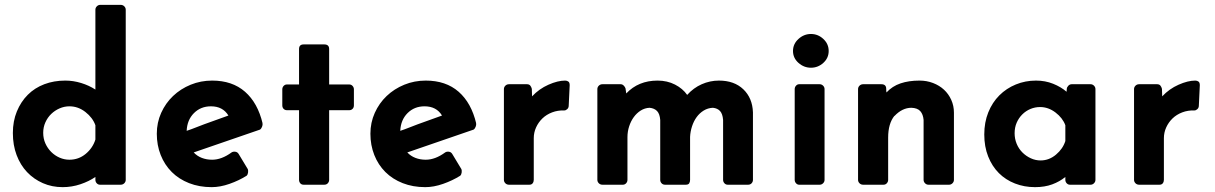

<svg xmlns="http://www.w3.org/2000/svg" viewBox="-20 -761 5005 791"><path d="M477 -741Q486 -741 492 -735Q498 -729 498 -721V-20Q498 -12 492 -6Q486 0 477 0H392Q384 0 378.5 -6Q373 -12 373 -20V-32Q347 -14 311.5 -2Q276 10 238 10Q194 10 156.5 -6.5Q119 -23 91.5 -52Q64 -81 48.5 -122Q33 -163 33 -213Q33 -262 49.5 -302Q66 -342 94.5 -370.5Q123 -399 162.5 -414Q202 -429 249 -429Q282 -429 314.5 -419Q347 -409 373 -392V-721Q373 -729 379 -735Q385 -741 393 -741ZM373 -245Q362 -276 332 -299.5Q302 -323 266 -323Q245 -323 225.5 -314.5Q206 -306 191 -291.5Q176 -277 167 -257Q158 -237 158 -214Q158 -190 167 -170Q176 -150 191 -135Q206 -120 225.5 -111.5Q245 -103 266 -103Q304 -103 333 -127Q362 -151 373 -186Z M1001 -64Q1003 -59 1002 -50.5Q1001 -42 996 -37Q964 -17 925.5 -3.5Q887 10 852 10Q801 10 759 -6.5Q717 -23 687.5 -52.5Q658 -82 642 -122.5Q626 -163 626 -210Q626 -256 644 -296Q662 -336 693 -365.5Q724 -395 765.5 -412Q807 -429 854 -429Q937 -429 989.5 -383Q1042 -337 1062 -252H1061Q1063 -247 1059.5 -238.5Q1056 -230 1051 -227L778 -133Q792 -118 811.5 -110.5Q831 -103 854 -103Q893 -103 934 -133Q940 -137 949 -136Q958 -135 963 -127ZM739 -218 749 -222V-215ZM849 -323Q807 -323 779 -295Q751 -267 749 -222L769 -229L821 -249L921 -285Q898 -323 849 -323Z M1316 -578Q1336 -578 1336 -559V-413H1419Q1427 -413 1432.5 -407Q1438 -401 1438 -393V-327Q1438 -318 1432.5 -312.5Q1427 -307 1419 -307H1336V-20Q1336 -12 1330.5 -6Q1325 0 1316 0H1231Q1222 0 1217 -6Q1212 -12 1212 -20V-307H1162Q1154 -307 1148.5 -312.5Q1143 -318 1143 -327V-393Q1143 -401 1148.5 -407Q1154 -413 1162 -413H1212V-559Q1212 -578 1231 -578Z M1881 -64Q1883 -59 1882 -50.5Q1881 -42 1876 -37Q1844 -17 1805.5 -3.5Q1767 10 1732 10Q1681 10 1639 -6.5Q1597 -23 1567.5 -52.5Q1538 -82 1522 -122.5Q1506 -163 1506 -210Q1506 -256 1524 -296Q1542 -336 1573 -365.5Q1604 -395 1645.5 -412Q1687 -429 1734 -429Q1817 -429 1869.5 -383Q1922 -337 1942 -252H1941Q1943 -247 1939.5 -238.5Q1936 -230 1931 -227L1658 -133Q1672 -118 1691.5 -110.5Q1711 -103 1734 -103Q1773 -103 1814 -133Q1820 -137 1829 -136Q1838 -135 1843 -127ZM1619 -218 1629 -222V-215ZM1729 -323Q1687 -323 1659 -295Q1631 -267 1629 -222L1649 -229L1701 -249L1801 -285Q1778 -323 1729 -323Z M2323 -326Q2323 -317 2317 -311.5Q2311 -306 2305 -306Q2278 -307 2254.5 -298Q2231 -289 2214.5 -273Q2198 -257 2188.5 -236Q2179 -215 2179 -192V-20Q2179 -12 2174.5 -6Q2170 0 2161 0H2077Q2068 0 2062 -6Q2056 -12 2056 -20V-394Q2056 -402 2062 -408Q2068 -414 2077 -414H2151Q2160 -414 2164.5 -408.5Q2169 -403 2171 -395L2172 -364Q2201 -395 2239.5 -412Q2278 -429 2308 -429Q2316 -429 2321.5 -425Q2327 -421 2327 -410Z M3082 -20Q3082 -12 3076.5 -6Q3071 0 3062 0H2978Q2970 0 2964.5 -6Q2959 -12 2959 -20V-267Q2957 -292 2946.5 -303.5Q2936 -315 2917 -317Q2896 -316 2879 -305.5Q2862 -295 2850 -278.5Q2838 -262 2831 -240.5Q2824 -219 2823 -197V-20Q2823 -12 2819.5 -6Q2816 0 2805 0H2720Q2711 0 2705.5 -6Q2700 -12 2700 -20V-267Q2698 -292 2687 -303.5Q2676 -315 2656 -317Q2636 -316 2619.5 -305.5Q2603 -295 2591 -278.5Q2579 -262 2572 -240.5Q2565 -219 2565 -196V-20Q2565 -12 2559.5 -6Q2554 0 2546 0H2462Q2453 0 2447 -6Q2441 -12 2441 -20V-394Q2441 -402 2447 -408Q2453 -414 2462 -414H2537Q2544 -414 2549.5 -408.5Q2555 -403 2557 -397L2560 -376Q2610 -429 2689 -429Q2729 -429 2761 -412.5Q2793 -396 2811 -370Q2837 -399 2871 -414Q2905 -429 2942 -429Q3005 -429 3042.5 -393Q3080 -357 3082 -298Z M3357 -414Q3365 -414 3371 -408Q3377 -402 3377 -394V-20Q3377 -12 3371 -6Q3365 0 3357 0H3272Q3265 0 3259.5 -6Q3254 -12 3254 -20V-394Q3254 -402 3259.5 -408Q3265 -414 3272 -414ZM3321 -621Q3350 -621 3372 -600.5Q3394 -580 3394 -551Q3394 -522 3372 -502Q3350 -482 3321 -482Q3292 -482 3269.5 -502Q3247 -522 3247 -551Q3247 -580 3269.5 -600.5Q3292 -621 3321 -621Z M3910 -20Q3910 -12 3904 -6Q3898 0 3890 0H3805Q3797 0 3791 -6Q3785 -12 3785 -20V-267Q3783 -290 3771.5 -303Q3760 -316 3735 -317Q3697 -317 3665 -283V-284Q3639 -252 3639 -194V-20Q3639 -12 3633.5 -6Q3628 0 3620 0H3536Q3527 0 3521 -6Q3515 -12 3515 -20V-394Q3515 -402 3521 -408Q3527 -414 3536 -414H3611Q3631 -414 3631 -395Q3631 -385 3632 -381V-380Q3656 -406 3690 -417.5Q3724 -429 3768 -429Q3798 -429 3824 -419Q3850 -409 3869 -391.5Q3888 -374 3899 -349.5Q3910 -325 3910 -297Z M4473 -414Q4481 -414 4487 -408Q4493 -402 4493 -394V-20Q4493 -12 4487 -6Q4481 0 4473 0H4388Q4380 0 4374.5 -6Q4369 -12 4369 -20V-32Q4346 -13 4315 -1.5Q4284 10 4244 10Q4200 10 4161.5 -5Q4123 -20 4095 -48Q4067 -76 4051 -116.5Q4035 -157 4035 -207Q4035 -257 4051.5 -298Q4068 -339 4097 -368Q4126 -397 4165 -413Q4204 -429 4248 -429Q4286 -429 4318.5 -416Q4351 -403 4374 -383Q4374 -387 4374.5 -389Q4375 -391 4375 -395Q4375 -401 4381 -407.5Q4387 -414 4395 -414ZM4369 -245Q4358 -275 4328.5 -297.5Q4299 -320 4265 -320Q4244 -320 4225 -312Q4206 -304 4191.5 -289.5Q4177 -275 4168.5 -255.5Q4160 -236 4160 -212Q4160 -189 4168.5 -168.5Q4177 -148 4192 -133Q4207 -118 4226.5 -109Q4246 -100 4267 -100Q4302 -100 4330.5 -124Q4359 -148 4369 -180Z M4919 -326Q4919 -317 4913 -311.5Q4907 -306 4901 -306Q4874 -307 4850.5 -298Q4827 -289 4810.5 -273Q4794 -257 4784.5 -236Q4775 -215 4775 -192V-20Q4775 -12 4770.5 -6Q4766 0 4757 0H4673Q4664 0 4658 -6Q4652 -12 4652 -20V-394Q4652 -402 4658 -408Q4664 -414 4673 -414H4747Q4756 -414 4760.5 -408.5Q4765 -403 4767 -395L4768 -364Q4797 -395 4835.5 -412Q4874 -429 4904 -429Q4912 -429 4917.5 -425Q4923 -421 4923 -410Z"/></svg>

Font: Stadtwerke
Style: Bold
Weight: 700
Designer: Santiago Orozco
Foundry: Typemade
Version: Version 1.003